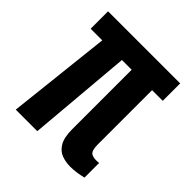

<svg xmlns="http://www.w3.org/2000/svg" viewBox="-148 -613 725 725"><g transform="rotate(45 214.5 -251.0)"><path d="M37 0 83 -416H21V-509H406V-416H349V-124Q349 -93 361.5 -85Q374 -77 402 -80V-2Q366 7 335 7Q310 7 288.5 -1Q267 -9 253.5 -32Q240 -55 240 -99V-416H188L152 0Z"/></g></svg>

Font: Special Gothic Condensed One
Style: Regular
Weight: 400
Designer: Alistair McCready
Foundry: Monolith
Version: Version 1.010; ttfautohint (v1.8.4.7-5d5b)